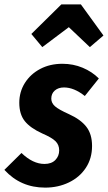

<svg xmlns="http://www.w3.org/2000/svg" viewBox="-49 -839 492 876"><path d="M402 -481 338 -401Q289 -440 243 -440Q217 -440 201 -426Q185 -412 185 -389Q185 -369 202 -354Q219 -339 266 -318Q319 -294 345 -260.5Q371 -227 371 -173Q371 -116 342.5 -73Q314 -30 265 -6.5Q216 17 157 17Q45 17 -29 -64L49 -141Q101 -91 154 -91Q186 -91 203.5 -109Q221 -127 221 -153Q221 -178 204.5 -194.5Q188 -211 144 -230Q89 -255 64 -286.5Q39 -318 39 -370Q39 -420 64.5 -460.5Q90 -501 134.5 -524.5Q179 -548 236 -548Q285 -548 328 -530Q371 -512 402 -481ZM144 -624 94 -684 231 -819H320L423 -677L361 -624L265 -715Z"/></svg>

Font: Fira Sans Extra Condensed
Style: Bold Italic
Weight: 700
Width: 3
Italic angle: -8°
Designer: Carrois Corporate & Edenspiekermann AG
Foundry: Carrois Corporate GbR & Edenspiekermann AG
Version: Version 4.203